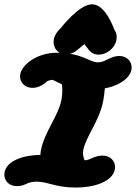

<svg xmlns="http://www.w3.org/2000/svg" viewBox="-28 -849 619 873"><path d="M271.9 -601.8C286.6 -601.8 304.8 -606.6 322.4 -620.9L355.6 -648.2L377.1 -620.8C386 -609.2 401.2 -600.5 420.8 -600.5C456 -600.5 494.7 -629 501.6 -668.2C502.2 -671.9 502.6 -675.9 502.6 -680C502.6 -690.8 499.9 -702.4 492.4 -713.2C489.3 -720.2 451.9 -829.5 390.6 -829.5C332.4 -829.5 254.6 -728.8 243.6 -716C232.8 -706.6 220.1 -689.2 216.6 -669.8C216 -665.9 215.6 -662.1 215.6 -658.4C215.6 -627.8 237.6 -601.8 271.9 -601.8ZM48.5 -2.7C90.4 -2.7 91.2 -23.1 139.1 -23.1C189.3 -23.1 224.6 3.8 317.8 3.8C398 3.8 484.1 -21.9 494.4 -79.8C494.9 -83 495.2 -86.2 495.2 -89.3C495.2 -117 473.9 -141.5 438.4 -141.5C398.8 -141.5 388 -122.1 356.8 -120C353 -128.6 349.3 -140.7 349.3 -153.8C349.3 -157.5 349.6 -161.3 350.3 -165.1C361.1 -226.7 425.5 -300.9 441.7 -392.4C444.7 -409.7 446.9 -426.2 448.8 -447.4C498.1 -455.4 561.4 -485.6 569.7 -532.9C570.3 -536.1 570.5 -539.3 570.5 -542.4C570.5 -570 549.2 -594.5 513.7 -594.5C479.5 -594.5 450.6 -569.6 429.2 -566.6C425.4 -566.1 421.4 -565.6 415.3 -565.6C378.9 -565.6 346.1 -609.1 228.9 -609.1C141.9 -609.1 72 -556.3 64.1 -511.2C63.5 -508.1 63.2 -504.9 63.2 -501.7C63.2 -474.1 84.5 -449.5 120 -449.5C140 -449.5 165.7 -458.8 186.1 -479.5C188.2 -480.7 197.3 -485.3 211.3 -485.9L253.7 -465.5C254.7 -457.2 255.3 -448.2 255.3 -438.7C255.3 -425.5 254.2 -411.6 251.8 -397.6C238.4 -321.8 172.8 -249 157.8 -163.6C156.9 -158.7 156 -152.8 155.6 -144.6C84.3 -144.3 2.5 -120.9 -7.5 -64.5C-8 -61.3 -8.3 -58.1 -8.3 -54.9C-8.3 -27.3 13 -2.7 48.5 -2.7Z"/></svg>

Font: TudorRose
Style: BoldOblique
Weight: 500
Version: Version 001.000